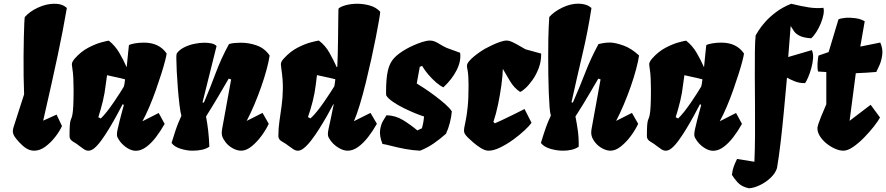

<svg xmlns="http://www.w3.org/2000/svg" viewBox="-20 -808 4809 1042"><path d="M166 9.8Q133.3 9.8 105 -15.9Q76.7 -41.5 59.1 -66.9Q52.7 -76.2 50.3 -88.4Q47.9 -100.6 54.7 -121.6L110.8 -295.9Q108.9 -341.3 108.2 -395.8Q107.4 -450.2 107.9 -504.6Q108.4 -559.1 109.4 -605.5Q110.4 -651.9 111.8 -681.6Q113.3 -711.4 114.7 -715.8Q141.6 -746.1 186 -766.6Q230.5 -787.1 272.9 -787.6Q294.4 -788.1 311.8 -782.7Q329.1 -777.3 342.8 -764.6Q332 -702.1 320.1 -639.9Q308.1 -577.6 293.2 -507.3Q278.3 -437 259 -350.6Q239.7 -264.2 214.4 -153.3L287.1 -186L316.4 -124Q303.7 -95.7 279.5 -64.7Q255.4 -33.7 225.8 -12Q196.3 9.8 166 9.8Z M718.3 10.3Q696.3 10.7 673.1 -3.2Q649.9 -17.1 632.8 -38.6Q623.5 -50.8 617.4 -63Q611.3 -75.2 618.7 -107.9Q625.5 -137.2 630.6 -157.7Q635.7 -178.2 640.9 -196.8Q646 -215.3 652.3 -238.8L645.5 -242.2Q632.3 -216.8 613.5 -182.1Q594.7 -147.5 573.2 -111.8Q551.8 -76.2 530.3 -46.6Q508.8 -17.1 489.7 -2Q475.6 8.8 461.9 9.8Q448.7 10.3 436.5 2.4Q424.3 -5.4 412.6 -14.6Q397.5 -27.3 377.4 -38.8Q357.4 -50.3 357.4 -68.4Q357.4 -108.4 358.9 -127.4Q360.4 -146.5 363 -154.5Q365.7 -162.6 368.4 -168.9Q371.1 -175.3 373.5 -189.2Q376 -203.1 377.7 -233.6Q379.4 -264.2 379.4 -321.3Q379.4 -355 377.9 -384Q376.5 -413.1 372.6 -437Q370.6 -449.2 370.4 -454.3Q370.1 -459.5 370.1 -460Q370.1 -471.7 385.7 -490.2Q419.9 -528.8 459.5 -549.3Q499 -569.8 530 -578.1Q561 -586.4 570.3 -587.4Q605 -560.1 627.7 -521Q650.4 -481.9 667.5 -442.9Q672.4 -486.3 675 -518.8Q677.7 -551.3 679.7 -563Q688 -568.4 711.2 -572.5Q734.4 -576.7 761.2 -576.7Q844.2 -576.7 884.3 -517.6Q883.8 -508.3 876.2 -478.8Q868.7 -449.2 855.5 -407.5Q842.3 -365.7 825.7 -318.8Q809.1 -272 790.3 -227.8Q771.5 -183.6 752.9 -149.9L841.3 -194.8L873.5 -135.7Q851.6 -96.7 826.2 -63.5Q800.8 -30.3 773.4 -10.3Q746.1 9.8 718.3 10.3ZM526.9 -165Q541.5 -178.7 560.1 -202.1Q578.6 -225.6 596.9 -252.4Q615.2 -279.3 630.1 -302.5Q645 -325.7 652.3 -338.4Q655.3 -352.1 655.5 -352.8Q655.8 -353.5 656 -356.2Q656.2 -358.9 658.7 -377.4Q631.8 -384.8 607.2 -389.6Q582.5 -394.5 561 -399.9L553.7 -347.7Q548.8 -303.2 538.3 -259.8Q527.8 -216.3 513.7 -171.9Z M1023.9 9.8Q994.1 9.8 960.2 -0.7Q926.3 -11.2 911.1 -32.2Q922.9 -70.8 931.4 -96.4Q939.9 -122.1 947.8 -141.1Q955.6 -160.2 964.4 -179.7Q959 -198.2 954.1 -238.8Q949.2 -279.3 945.3 -328.1Q941.4 -377 939.2 -421.1Q937 -465.3 937 -491.2Q937 -508.3 938 -511.7Q939 -515.1 939.5 -518.1Q952.6 -537.1 977.5 -550Q1002.4 -563 1032.2 -569.6Q1062 -576.2 1088.9 -576.2Q1110.4 -576.2 1128.2 -572.3Q1146 -568.4 1155.3 -558.1L1079.1 -252.4L1086.4 -251Q1120.1 -329.1 1149.9 -409.7Q1179.7 -490.2 1222.7 -568.8Q1236.8 -573.2 1253.2 -574.7Q1269.5 -576.2 1286.6 -576.2Q1332 -576.2 1374.3 -561Q1416.5 -545.9 1443.4 -506.8Q1439 -475.6 1427.2 -431.9Q1415.5 -388.2 1398.4 -339.1Q1381.3 -290 1360.8 -241.5Q1340.3 -192.9 1318.8 -151.9L1404.8 -195.3L1438.5 -136.2Q1424.3 -105 1399.4 -71Q1374.5 -37.1 1345.5 -13.7Q1316.4 9.8 1289.1 9.8Q1266.6 9.8 1243.2 -3.2Q1219.7 -16.1 1204.6 -35.6Q1190.9 -53.2 1186 -68.6Q1181.2 -84 1185.5 -107.9L1234.4 -377L1221.2 -381.3Q1190.9 -329.1 1160.4 -277.6Q1129.9 -226.1 1098.1 -175.8Q1105.5 -136.7 1109.9 -98.4Q1114.3 -60.1 1116.2 -11.7Q1098.1 0 1075.4 4.9Q1052.7 9.8 1023.9 9.8Z M1598.6 9.8Q1585.4 10.3 1573.7 2.9Q1562 -4.4 1547.9 -15.1Q1532.2 -27.8 1511.5 -39.3Q1490.7 -50.8 1490.7 -68.8Q1490.7 -111.3 1496.6 -151.1Q1502.4 -190.9 1508.3 -233.2Q1514.2 -275.4 1515.1 -324.7Q1516.1 -374 1506.8 -435.5Q1504.4 -451.7 1504.4 -458.5Q1504.4 -466.3 1507.8 -473.4Q1511.2 -480.5 1520.5 -490.7Q1555.7 -529.3 1595.9 -549.8Q1636.2 -570.3 1668.5 -578.6Q1700.7 -586.9 1710.4 -587.9Q1746.1 -561 1768.3 -521Q1790.5 -481 1807.6 -443.4L1810.5 -444.3Q1812 -473.1 1813 -512Q1814 -550.8 1814.5 -591.8Q1814.9 -632.8 1815.4 -669.2Q1815.9 -705.6 1816.2 -730.5Q1816.4 -755.4 1816.9 -761.2Q1826.7 -771.5 1855.5 -779.5Q1884.3 -787.6 1919.4 -787.6Q1953.1 -787.6 1987.1 -778.1Q2021 -768.6 2043.5 -744.1Q2043.5 -736.8 2037.4 -700.4Q2031.2 -664.1 2020.5 -609.1Q2009.8 -554.2 1995.6 -489.7Q1981.4 -425.3 1965.6 -360.8Q1949.7 -296.4 1933.1 -241.2Q1916.5 -186 1900.9 -150.4L1990.7 -195.3L2025.4 -136.2Q2003.4 -97.2 1977.8 -64.2Q1952.1 -31.2 1924.3 -11Q1896.5 9.3 1868.2 9.8Q1845.7 10.3 1820.8 -3.9Q1795.9 -18.1 1778.8 -39.1Q1770 -50.3 1762.9 -63.2Q1755.9 -76.2 1763.2 -108.9Q1772.9 -152.3 1778.6 -180.2Q1784.2 -208 1791 -241.7L1789.1 -242.7Q1775.4 -215.8 1755.6 -180.9Q1735.8 -146 1713.6 -110.6Q1691.4 -75.2 1668.9 -46.1Q1646.5 -17.1 1626.5 -2Q1612.3 8.8 1598.6 9.8ZM1665 -165.5Q1680.7 -179.2 1699.7 -202.6Q1718.8 -226.1 1737.3 -252.9Q1755.9 -279.8 1771 -303Q1786.1 -326.2 1793.9 -338.9Q1795.4 -345.7 1795.7 -346.2Q1795.9 -346.7 1796.6 -352.1Q1797.4 -357.4 1799.8 -377.9Q1771.5 -385.3 1747.3 -390.1Q1723.1 -395 1700.2 -400.4L1693.8 -348.1Q1688.5 -303.7 1677.5 -260Q1666.5 -216.3 1651.4 -172.4Z M2259.8 9.8Q2217.8 7.8 2178 0.2Q2138.2 -7.3 2106.4 -15.6Q2074.7 -23.9 2055.7 -26.9Q2038.1 -71.3 2043 -103.3Q2047.9 -135.3 2060.5 -155Q2073.2 -174.8 2077.6 -182.6Q2127.4 -181.2 2168.9 -155.3Q2210.4 -129.4 2245.1 -100.1L2269.5 -111.8Q2274.4 -127 2277.3 -144.3Q2280.3 -161.6 2281.2 -175.8Q2276.4 -177.2 2261.2 -182.6Q2246.1 -188 2231.9 -193.8Q2203.6 -205.6 2171.1 -221.4Q2138.7 -237.3 2112.5 -255.4Q2086.4 -273.4 2076.2 -290Q2075.7 -293.9 2075.4 -298.6Q2075.2 -303.2 2075.2 -309.1Q2075.2 -383.3 2085.2 -425.5Q2095.2 -467.8 2119.1 -493.2Q2143.1 -518.6 2184.6 -542Q2200.7 -551.3 2224.1 -561.8Q2247.6 -572.3 2271.7 -580.1Q2295.9 -587.9 2314 -587.9Q2335 -587.9 2360.1 -572.3Q2385.3 -556.6 2404.8 -547.9L2477.1 -521.5Q2483.4 -477.5 2458.5 -427.7Q2433.6 -377.9 2386.2 -334Q2368.2 -342.3 2346.4 -361.1Q2324.7 -379.9 2304.4 -403.6Q2284.2 -427.2 2271 -450.2L2258.3 -445.8L2241.7 -355Q2257.3 -345.7 2284.2 -327.9Q2311 -310.1 2340.8 -287.8Q2370.6 -265.6 2395.8 -243.4Q2420.9 -221.2 2432.1 -203.6Q2429.7 -173.8 2421.4 -141.6Q2413.1 -109.4 2400.4 -82Q2369.1 -54.2 2334.7 -30.3Q2300.3 -6.3 2259.8 9.8Z M2631.3 9.8Q2612.3 9.8 2589.4 -4.6Q2566.4 -19 2546.9 -36.1Q2527.3 -53.2 2518.6 -62Q2503.9 -76.7 2500.2 -87.4Q2496.6 -98.1 2499.3 -113.3Q2502 -128.4 2507.6 -155Q2513.2 -181.6 2518.1 -227.3Q2522.9 -272.9 2522.9 -345.7Q2522.9 -369.1 2521.7 -389.6Q2520.5 -410.2 2518.1 -424.3Q2516.1 -434.1 2515.1 -440.2Q2514.2 -446.3 2514.2 -450.7Q2514.2 -461.9 2525.4 -475.3Q2536.6 -488.8 2553 -502.2Q2569.3 -515.6 2585.2 -526.4Q2601.1 -537.1 2610.4 -542.5Q2624.5 -550.3 2646.7 -561Q2668.9 -571.8 2691.7 -579.8Q2714.4 -587.9 2729.5 -587.9Q2743.7 -587.9 2763.4 -578.4Q2783.2 -568.8 2802 -557.6Q2820.8 -546.4 2832 -540.5L2917 -517.1Q2917.5 -474.6 2903.6 -438Q2889.6 -401.4 2869.6 -373.5Q2849.6 -345.7 2831.1 -328.9Q2812.5 -312 2802.7 -309.1Q2769.5 -331.1 2748 -367.7Q2726.6 -404.3 2709 -434.1Q2708 -397.9 2701.2 -346.7Q2694.3 -295.4 2683.3 -242.4Q2672.4 -189.5 2657.7 -146.5L2665.5 -138.7Q2677.2 -143.6 2704.3 -156.2Q2731.4 -168.9 2764.6 -185.3Q2797.9 -201.7 2826.7 -216.3L2864.7 -141.6Q2854 -126 2827.1 -100.8Q2800.3 -75.7 2765.4 -50.3Q2730.5 -24.9 2694.8 -7.6Q2659.2 9.8 2631.3 9.8Z M3036.1 9.8Q3001 9.8 2966.1 -0.7Q2931.2 -11.2 2915.5 -32.2Q2932.1 -86.9 2943.4 -118.2Q2954.6 -149.4 2968.8 -179.2Q2969.7 -181.2 2969.7 -180.7Q2965.3 -192.9 2962.6 -225.6Q2960 -258.3 2958.3 -303.5Q2956.5 -348.6 2955.8 -399.7Q2955.1 -450.7 2955.1 -499Q2955.1 -610.4 2957.8 -659.2Q2960.4 -708 2960.9 -715.8Q2986.3 -744.6 3031 -766.4Q3075.7 -788.1 3118.7 -788.1Q3139.2 -788.1 3157.2 -782.7Q3175.3 -777.3 3189.9 -764.6Q3170.9 -639.6 3140.6 -511.7Q3110.4 -383.8 3081.5 -252.9L3087.4 -251.5L3088.9 -251Q3126 -335.4 3156 -413.3Q3186 -491.2 3228 -568.8Q3235.8 -570.8 3253.2 -574Q3270.5 -577.1 3290.5 -577.1Q3317.4 -577.1 3362.1 -561.5Q3406.7 -545.9 3448.2 -506.8Q3443.8 -475.6 3432.1 -431.9Q3420.4 -388.2 3403.3 -339.1Q3386.2 -290 3365.7 -241.5Q3345.2 -192.9 3323.7 -151.9L3409.7 -195.3L3443.4 -136.2Q3429.2 -105 3404.3 -71Q3379.4 -37.1 3350.1 -13.7Q3320.8 9.8 3293.5 9.8Q3271 9.8 3247.8 -3.2Q3224.6 -16.1 3209.5 -35.6Q3195.8 -53.2 3191.2 -69.3Q3186.5 -85.4 3190.4 -107.9L3239.3 -377L3227.1 -381.3Q3201.2 -337.4 3181.9 -304.4Q3162.6 -271.5 3144.3 -241.5Q3126 -211.4 3103 -175.8Q3109.9 -141.6 3115.7 -101.3Q3121.6 -61 3120.6 -11.7Q3103 0 3081.5 4.9Q3060.1 9.8 3036.1 9.8Z M3851.6 10.3Q3829.6 10.7 3806.4 -3.2Q3783.2 -17.1 3766.1 -38.6Q3756.8 -50.8 3750.7 -63Q3744.6 -75.2 3752 -107.9Q3758.8 -137.2 3763.9 -157.7Q3769 -178.2 3774.2 -196.8Q3779.3 -215.3 3785.6 -238.8L3778.8 -242.2Q3765.6 -216.8 3746.8 -182.1Q3728 -147.5 3706.5 -111.8Q3685.1 -76.2 3663.6 -46.6Q3642.1 -17.1 3623 -2Q3608.9 8.8 3595.2 9.8Q3582 10.3 3569.8 2.4Q3557.6 -5.4 3545.9 -14.6Q3530.8 -27.3 3510.7 -38.8Q3490.7 -50.3 3490.7 -68.4Q3490.7 -108.4 3492.2 -127.4Q3493.7 -146.5 3496.3 -154.5Q3499 -162.6 3501.7 -168.9Q3504.4 -175.3 3506.8 -189.2Q3509.3 -203.1 3511 -233.6Q3512.7 -264.2 3512.7 -321.3Q3512.7 -355 3511.2 -384Q3509.8 -413.1 3505.9 -437Q3503.9 -449.2 3503.7 -454.3Q3503.4 -459.5 3503.4 -460Q3503.4 -471.7 3519 -490.2Q3553.2 -528.8 3592.8 -549.3Q3632.3 -569.8 3663.3 -578.1Q3694.3 -586.4 3703.6 -587.4Q3738.3 -560.1 3761 -521Q3783.7 -481.9 3800.8 -442.9Q3805.7 -486.3 3808.3 -518.8Q3811 -551.3 3813 -563Q3821.3 -568.4 3844.5 -572.5Q3867.7 -576.7 3894.5 -576.7Q3977.5 -576.7 4017.6 -517.6Q4017.1 -508.3 4009.5 -478.8Q4002 -449.2 3988.8 -407.5Q3975.6 -365.7 3959 -318.8Q3942.4 -272 3923.6 -227.8Q3904.8 -183.6 3886.2 -149.9L3974.6 -194.8L4006.8 -135.7Q3984.9 -96.7 3959.5 -63.5Q3934.1 -30.3 3906.7 -10.3Q3879.4 9.8 3851.6 10.3ZM3660.2 -165Q3674.8 -178.7 3693.4 -202.1Q3711.9 -225.6 3730.2 -252.4Q3748.5 -279.3 3763.4 -302.5Q3778.3 -325.7 3785.6 -338.4Q3788.6 -352.1 3788.8 -352.8Q3789.1 -353.5 3789.3 -356.2Q3789.6 -358.9 3792 -377.4Q3765.1 -384.8 3740.5 -389.6Q3715.8 -394.5 3694.3 -399.9L3687 -347.7Q3682.1 -303.2 3671.6 -259.8Q3661.1 -216.3 3647 -171.9Z M4044.9 213.9Q4004.4 205.6 3982.9 181.4Q3961.4 157.2 3952.1 140.6Q3955.6 112.8 3962.4 95Q3969.2 77.1 3980 54.7L4074.2 69.8Q4077.1 4.4 4077.6 -76.2Q4078.1 -156.7 4077.4 -240Q4076.7 -323.2 4076.4 -398.9Q4076.2 -474.6 4076.9 -532Q4077.6 -589.4 4081.1 -616.2Q4085 -623.5 4097.9 -643.8Q4110.8 -664.1 4134 -690.2Q4157.2 -716.3 4191.9 -742.4Q4226.6 -768.6 4273.9 -787.6Q4330.1 -773.9 4370.1 -767.8Q4410.2 -761.7 4448.7 -765.6Q4453.1 -752 4449 -729.2Q4444.8 -706.5 4434.6 -681.4Q4424.3 -656.2 4410.4 -634.3Q4396.5 -612.3 4382.3 -600.1Q4341.3 -603 4320.3 -613.5Q4299.3 -624 4289.3 -638.4Q4279.3 -652.8 4271 -667L4257.8 -498.5L4385.7 -536.1Q4394.5 -518.1 4392.6 -491.5Q4390.6 -464.8 4382.8 -437.3Q4375 -409.7 4365.5 -387.7Q4356 -365.7 4349.1 -356.9Q4319.8 -356 4292.7 -366.9Q4265.6 -377.9 4251 -386.7Q4242.7 -293.5 4234.1 -203.1Q4225.6 -112.8 4216.3 -33.9Q4207 44.9 4196.8 104.5Q4188 132.3 4162.4 156.7Q4136.7 181.2 4104.7 196.5Q4072.8 211.9 4044.9 213.9Z M4557.1 9.8Q4535.6 9.8 4510.5 -1.5Q4485.4 -12.7 4463.1 -31.2Q4440.9 -49.8 4427.7 -72.3Q4414.6 -94.7 4416.5 -117.2Q4417.5 -123.5 4421.4 -135.7Q4425.3 -147.9 4435.3 -172.9Q4445.3 -197.8 4464.4 -242.2V-417L4419.4 -419.9Q4415.5 -437 4416.7 -461.9Q4418 -486.8 4421.9 -506.3L4477.1 -525.4L4530.3 -702.6Q4542.5 -709 4568.1 -711.2Q4593.8 -713.4 4622.8 -709.2Q4651.9 -705.1 4672.9 -692.4L4648.9 -555.2L4757.3 -577.1Q4772 -543.5 4768.1 -511.7Q4764.2 -480 4753.4 -455.3Q4742.7 -430.7 4735.8 -417.5Q4714.4 -415.5 4683.3 -413.6Q4652.3 -411.6 4624.5 -410.6L4590.8 -152.3L4705.1 -239.3L4755.9 -170.4Q4746.6 -152.3 4723.4 -122.6Q4700.2 -92.8 4670.4 -62.3Q4640.6 -31.7 4610.6 -11Q4580.6 9.8 4557.1 9.8Z"/></svg>

Font: Fruktur
Style: Italic
Weight: 400
Italic angle: -8°
Designer: Viktoriya Grabowska, Eben Sorkin
Foundry: Viktoriya Grabowska
Version: Version 1.008; ttfautohint (v1.8.4.7-5d5b)